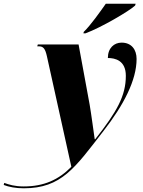

<svg xmlns="http://www.w3.org/2000/svg" viewBox="-182 -776 770 1036"><path d="M270 -604 268 -596H279C365 -628 515 -716 547 -746L550 -756H389C358 -712 308 -641 270 -604ZM-54 240C150 240 222 130 377 -70C486 -210 555 -344 555 -458C555 -508 528 -546 474 -546C434 -546 400 -517 400 -463C439 -463 497 -450 497 -367C497 -260 450 -175 332 -25H329C324 -58 311 -158 302 -210L242 -536H22L19 -526H28C52 -526 62 -513 71 -473L203 124C134 194 55 230 -54 230C-103 230 -134 220 -159 211L-162 222C-134 233 -96 240 -54 240Z"/></svg>

Font: Noto Serif Display SemiCondensed Black
Style: Italic
Weight: 900
Width: 4
Italic angle: -12°
Designer: Monotype Design Team
Foundry: Monotype Imaging Inc.
Version: Version 2.009